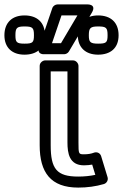

<svg xmlns="http://www.w3.org/2000/svg" viewBox="-138 -811 558 871"><path d="M168 -165C168 -116.4 176 -61 243 -61C255.8 -61 270.5 -62.5 280.2 -64.3L294.4 -17.8C270 -12.6 244.2 -10 217 -10C119.3 -10 92 -44.7 92 -152V-487H168ZM218 -165V-512C218 -522.7 208.1 -537 193 -537H67C56.3 -537 42 -527.1 42 -512V-152C42 -28.5 92.1 40 217 40C257.8 40 296.6 34.7 333.1 24C346.6 20 353.9 5.6 349.9 -7.3L320.9 -102.3C315.9 -118.7 299.7 -122.9 287.9 -118.3C276.1 -113.7 261.3 -111 243 -111C218.9 -111 218 -112.4 218 -165ZM307 -691C344.1 -691 350 -685.1 350 -651C350 -618 344.2 -613 307 -613C270.9 -613 265 -620.2 265 -651C265 -683.9 271.9 -691 307 -691ZM307 -741C250.6 -741 215 -708.2 215 -651C215 -595.4 250.3 -563 307 -563C361.6 -563 400 -591.2 400 -651C400 -709.7 364 -741 307 -741ZM-27 -691C10.1 -691 16 -685.1 16 -651C16 -618 10.2 -613 -27 -613C-62.9 -613 -68 -619.6 -68 -651C-68 -684.5 -61.7 -691 -27 -691ZM-27 -741C-83.8 -741 -118 -707.6 -118 -651C-118 -595.9 -84.1 -563 -27 -563C27.6 -563 66 -591.2 66 -651C66 -709.7 30 -741 -27 -741ZM213.2 -741 138.7 -615H97.9L140.9 -741ZM278.5 -753.3C302.4 -793.7 257 -791 257 -791H123C113.7 -791 102.9 -784.6 99.3 -774.1L39.3 -598.1C26.9 -561.6 63 -565 63 -565H153C160.3 -565 169.9 -569.4 174.5 -577.3Z"/></svg>

Font: Fog Sans
Style: Outline
Weight: 700
Foundry: Intel Corporation
Version: Version 1.00